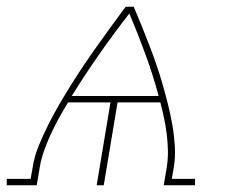

<svg xmlns="http://www.w3.org/2000/svg" viewBox="-54 -550 674 570"><path d="M-34 0V-19H37L43 -53Q48 -86 61 -117.5Q74 -149 89.5 -180Q105 -211 122.5 -241Q140 -271 158.5 -300.5Q177 -330 196.5 -359Q216 -388 236.5 -416.5Q257 -445 277.5 -473.5Q298 -502 319 -530H343Q355 -502 366.5 -473.5Q378 -445 389 -416.5Q400 -388 410 -359Q420 -330 428.5 -300.5Q437 -271 444.5 -241Q452 -211 457.5 -180Q463 -149 465 -117Q467 -85 462 -53L456 -19H525V0H432L441 -53Q445 -78 444.5 -102.5Q444 -127 441 -151.5Q438 -176 433 -199.5Q428 -223 422 -246H295L254 0H233L274 -246H148Q134 -223 121 -199.5Q108 -176 97 -152Q86 -128 77 -103Q68 -78 64 -53L55 0ZM159 -265H417Q400 -328 377.5 -389.5Q355 -451 330 -510Q284 -451 241 -389.5Q198 -328 159 -265Z"/></svg>

Font: Iosevka Curly Slab ThExObl
Style: Regular
Weight: 100
Width: 7
Italic angle: -9°
Monospace: yes
Designer: Belleve Invis
Foundry: Belleve Invis
Version: Version 11.1.0; ttfautohint (v1.8.3)